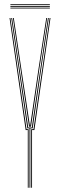

<svg xmlns="http://www.w3.org/2000/svg" viewBox="-20 -885 283 905"><path d="M119 0V-280H109L67.8 -564L33 -800H37L71.8 -564L113 -284H130L170.8 -564L206 -800H210L174.8 -564L134 -280H123V0ZM111 0V-272H101L25 -800H29L105 -276H115V0ZM127 0V-276H138L214 -800H218L142 -272H131V0ZM117 -288 76 -564 41 -800H45L80 -564L121 -292H122L162 -564L198 -800H202L166 -564L126 -288ZM215 -861H29V-865H215ZM215 -845H29V-849H215ZM215 -853H29V-857H215Z"/></svg>

Font: Big Shoulders Inline Display SC Thin
Style: Regular
Weight: 100
Designer: Patric King
Foundry: XO Type Co
Version: Version 2.002